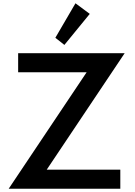

<svg xmlns="http://www.w3.org/2000/svg" viewBox="-20 -1149 820 1169"><path d="M33 0H712.5V-116H264.5L739 -825H90.5V-709H507.5ZM372 -875.5 526.5 -1064.5 439.5 -1129 317 -919Z"/></svg>

Font: Spartan SemiBold
Style: Regular
Weight: 600
Designer: Matt Bailey, Mirko Velimirovic
Foundry: Matt Bailey
Version: Version 1.003; ttfautohint (v1.8.3)